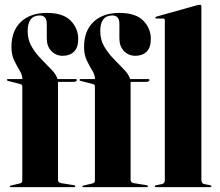

<svg xmlns="http://www.w3.org/2000/svg" viewBox="-20 -768 902 788"><path d="M218 -30.5Q218 -19 230 -16.5L283 -8Q289 -7 289 -3.5Q289 0 284.5 0H23.5Q20 0 20 -3Q20 -5.5 25 -6.5L61 -15Q71.5 -17.5 71.5 -26.5V-413Q71.5 -421 65 -422.5L12.5 -436Q8.5 -437 8.5 -440Q8.5 -443.5 13 -443.5H72Q71.5 -461 60.2 -479.2Q49 -497.5 38 -520.5Q27 -543.5 27 -575.5Q27 -641.5 65.8 -678.2Q104.5 -715 172.5 -715Q238.5 -715 269.8 -683.5Q301 -652 301 -608Q301 -572.5 283.5 -555.8Q266 -539 238 -539Q209.5 -539 190.8 -558.5Q172 -578 172 -610.5V-670Q172 -704.5 143.5 -704.5Q93.5 -704.5 93.5 -640Q93.5 -604.5 110.2 -576.2Q127 -548 150 -524.8Q173 -501.5 192 -481.5Q211 -461.5 216 -443.5H289.5Q295.5 -443.5 295.5 -440Q295.5 -432 281 -432H218ZM516 -30.5Q516 -19 528 -16.5L581 -8Q587 -7 587 -3.5Q587 0 582.5 0H321.5Q318 0 318 -3Q318 -5.5 323 -6.5L359 -15Q369.5 -17.5 369.5 -26.5V-413Q369.5 -421 363 -422.5L310.5 -436Q306.5 -437 306.5 -440Q306.5 -443.5 311 -443.5H370Q369.5 -461 358.2 -479.2Q347 -497.5 336 -520.5Q325 -543.5 325 -575.5Q325 -641.5 363.8 -678.2Q402.5 -715 470.5 -715Q536.5 -715 567.8 -683.5Q599 -652 599 -608Q599 -572.5 581.5 -555.8Q564 -539 536 -539Q507.5 -539 488.8 -558.5Q470 -578 470 -610.5V-670Q470 -704.5 441.5 -704.5Q391.5 -704.5 391.5 -640Q391.5 -604.5 408.2 -576.2Q425 -548 448 -524.8Q471 -501.5 490 -481.5Q509 -461.5 514 -443.5H587.5Q593.5 -443.5 593.5 -440Q593.5 -432 579 -432H516ZM806.5 -742V-30Q806.5 -15 818.5 -12.5L842 -8Q847.5 -6.5 847.5 -3.5Q847.5 0 843 0H619.5Q615.5 0 615.5 -3.5Q615.5 -6.5 621.5 -8L644.5 -12.5Q656.5 -15 656.5 -29.5V-685Q656.5 -692 649 -692H623Q617.5 -692 617.5 -696Q617.5 -698.5 622.5 -700L788.5 -746.5Q797.5 -748.5 800.5 -748.5Q806.5 -748.5 806.5 -742Z"/></svg>

Font: Fraunces 144pt S000
Style: Bold
Weight: 700
Version: Version 1.000; ttfautohint (v1.8.3)